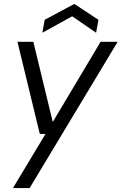

<svg xmlns="http://www.w3.org/2000/svg" viewBox="-20 -739 620 979"><path d="M46 220 212 -56H183L69 -526H150L249 -117L493 -526H580L131 220ZM196 -572 208 -638 359 -719 482 -638 470 -572 348 -656Z"/></svg>

Font: DM Sans 9pt
Style: Italic
Weight: 400
Italic angle: -10°
Designer: Colophon Foundry, Jonny Pinhorn
Foundry: Colophon Foundry
Version: Version 4.004